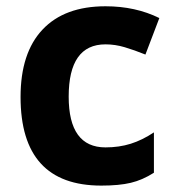

<svg xmlns="http://www.w3.org/2000/svg" viewBox="-20 -576 554 606"><path d="M299.8 9.8Q44.9 9.8 44.9 -270Q44.9 -409.2 114.3 -482.7Q183.6 -556.2 313 -556.2Q407.7 -556.2 482.9 -519L439 -403.8Q403.8 -418 373.5 -427Q343.3 -436 313 -436Q196.8 -436 196.8 -271Q196.8 -110.8 313 -110.8Q356 -110.8 392.6 -122.3Q429.2 -133.8 465.8 -158.2V-30.8Q429.7 -7.8 392.8 1Q356 9.8 299.8 9.8Z"/></svg>

Font: Samim FD
Style: Bold-FD
Weight: 700
Foundry: DejaVu fonts team - Redesigned by Saber Rastikerdar
Version: Version 4.0.1